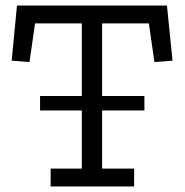

<svg xmlns="http://www.w3.org/2000/svg" viewBox="-20 -670 664 690"><path d="M535 -447 515 -586H347V-325H499V-273H347V-64H462V0H162V-64H274V-273H124V-325H274V-586H106L86 -447L22 -452L41 -650H580L600 -452Z"/></svg>

Font: Zilla Slab Regular
Style: Regular
Weight: 400
Designer: Typotheque.com
Foundry: Typotheque type foundry
Version: Version 1.0; 2017